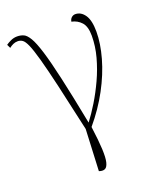

<svg xmlns="http://www.w3.org/2000/svg" viewBox="-156 -630 772 934"><g transform="rotate(-20 230.0 -163.5)"><path d="M201 215 194 213 204 -2Q172 -148 150 -243Q128 -338 112.5 -393.5Q97 -449 85.5 -475Q74 -501 63 -508.5Q52 -516 39 -516Q26 -516 15 -511Q4 -506 -6 -498L-15 -517Q-4 -525 11.5 -532Q27 -539 44 -539Q62 -539 77 -532.5Q92 -526 107 -501Q122 -476 139 -421Q156 -366 177.5 -270.5Q199 -175 228 -26Q254 -60 281.5 -105Q309 -150 333 -202Q357 -254 372 -309Q387 -364 387 -418Q387 -466 367 -488Q347 -510 317 -516Q319 -529 327.5 -536.5Q336 -544 347 -544Q376 -544 395.5 -516Q415 -488 415 -429Q415 -368 394.5 -295Q374 -222 333.5 -146.5Q293 -71 234 -1Q244 73 246 118Q248 163 242.5 185Q237 207 226.5 213Q216 219 201 215Z"/></g></svg>

Font: Noto Serif Thin
Style: Regular
Weight: 100
Designer: Monotype Design Team
Foundry: Monotype Imaging Inc.
Version: Version 2.015